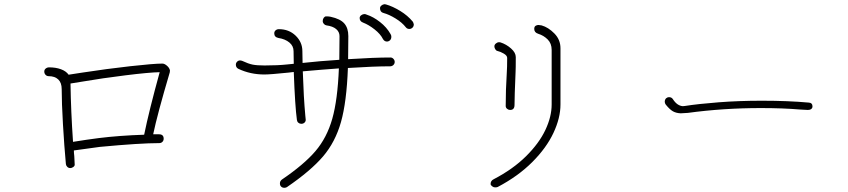

<svg xmlns="http://www.w3.org/2000/svg" viewBox="-20 -888 4040 915"><path d="M789 -543Q730 -344 710 -248H738Q760 -248 760 -227Q760 -218 754 -212Q748 -206 739 -206Q647 -206 456 -188L332 -171Q332 -160 334 -144L336 -103Q336 -97 329 -92Q322 -87 315 -87Q307 -87 301 -92.5Q295 -98 294 -106Q286 -193 280 -296Q274 -399 274 -463Q274 -494 257.5 -509.5Q241 -525 212 -525Q203 -525 197 -531.5Q191 -538 191 -547Q191 -556 198 -561.5Q205 -567 214 -567Q246 -567 270.5 -558Q295 -549 307 -532L372 -542Q489 -560 601 -572.5Q713 -585 754 -585Q764 -585 776 -574.5Q788 -564 790 -552Q790 -546 789 -543ZM667 -246Q690 -359 741 -544Q690 -543 577.5 -529Q465 -515 378 -500L316 -490Q318 -357 328 -212Q396 -223 451 -230Q548 -242 667 -246Z M1861 -593Q1861 -584 1854.5 -578Q1848 -572 1839 -572Q1763 -572 1638 -564Q1632 -402 1605 -306.5Q1578 -211 1519.5 -142.5Q1461 -74 1347 4Q1341 7 1335 7Q1326 7 1320 1.5Q1314 -4 1314 -14Q1314 -25 1323 -32Q1429 -104 1483.5 -168Q1538 -232 1563.5 -322Q1589 -412 1595 -562Q1511 -556 1423 -548Q1427 -424 1435 -337Q1437 -323 1437 -317Q1437 -309 1431 -303.5Q1425 -298 1416 -298Q1408 -298 1402 -303Q1396 -308 1395 -316Q1386 -381 1380 -545L1355 -542Q1268 -533 1240 -533Q1173 -533 1116 -560Q1104 -566 1104 -580Q1104 -588 1110 -594Q1116 -600 1124 -600Q1128 -600 1134 -598Q1164 -584 1184.5 -580Q1205 -576 1241 -576Q1305 -576 1350 -581L1380 -584Q1379 -607 1379 -644Q1379 -669 1359 -685.5Q1339 -702 1307 -707Q1287 -711 1287 -729Q1287 -738 1293.5 -743.5Q1300 -749 1309 -749Q1357 -749 1389 -718Q1421 -687 1421 -644Q1421 -610 1422 -588Q1502 -597 1597 -603Q1598 -638 1598 -716Q1598 -736 1582 -749.5Q1566 -763 1536 -767Q1529 -768 1523.5 -774Q1518 -780 1518 -788Q1518 -797 1523 -803.5Q1528 -810 1534 -810Q1549 -810 1556 -808Q1602 -798 1621 -776Q1640 -754 1640 -716Q1640 -640 1639 -606Q1764 -614 1841 -614Q1849 -614 1855 -607.5Q1861 -601 1861 -593ZM1914 -758Q1896 -781 1865 -800Q1834 -819 1808 -826Q1791 -830 1791 -849Q1791 -856 1797.5 -861.5Q1804 -867 1812 -868Q1817 -868 1819 -867Q1851 -858 1887 -836Q1923 -814 1947 -785Q1950 -781 1952 -772Q1952 -762 1945.5 -756Q1939 -750 1931 -750Q1920 -750 1914 -758ZM1805 -702Q1793 -726 1765 -748Q1737 -770 1711 -780Q1694 -786 1694 -802Q1694 -810 1701.5 -815.5Q1709 -821 1717 -821Q1722 -821 1728 -818Q1759 -808 1791 -783Q1823 -758 1841 -726Q1845 -720 1845 -713Q1845 -702 1838.5 -696Q1832 -690 1824 -690Q1812 -690 1805 -702Z M2318 -11Q2318 -27 2333 -34Q2425 -82 2487 -143.5Q2549 -205 2579 -268.5Q2609 -332 2609 -390V-650Q2609 -681 2590 -700Q2571 -719 2545 -727Q2526 -733 2526 -750Q2526 -761 2532.5 -765Q2539 -769 2546 -769Q2551 -769 2561 -767Q2593 -758 2622 -728.5Q2651 -699 2651 -658V-390Q2651 -326 2617.5 -254.5Q2584 -183 2516.5 -115.5Q2449 -48 2352 3Q2348 5 2339 5Q2332 5 2325 -0.5Q2318 -6 2318 -11ZM2390 -383Q2390 -460 2395 -538Q2397 -567 2397 -612Q2397 -623 2381 -632.5Q2365 -642 2351 -645Q2345 -646 2340.5 -653Q2336 -660 2336 -667Q2336 -675 2343.5 -681Q2351 -687 2358 -687Q2363 -687 2365 -686Q2393 -677 2415.5 -657Q2438 -637 2438 -616Q2438 -559 2437 -544Q2432 -427 2432 -388Q2432 -364 2411 -364Q2403 -364 2396.5 -369.5Q2390 -375 2390 -383Z M3154 -388Q3148 -395 3148 -405Q3149 -415 3155 -420Q3161 -425 3168 -425Q3181 -425 3187 -415Q3207 -384 3234 -382Q3241 -382 3244 -383Q3308 -393 3405 -400.5Q3502 -408 3611 -408Q3736 -408 3835 -399Q3852 -398 3852 -381Q3852 -373 3846 -368.5Q3840 -364 3830 -364L3793 -366Q3711 -373 3606 -373Q3428 -373 3258 -350L3224 -348Q3202 -349 3187 -357.5Q3172 -366 3154 -388Z"/></svg>

Font: Tsukimi Rounded Light
Style: Regular
Weight: 300
Designer: Takashi Funayama
Foundry: Takashi Funayama
Version: Version 1.032; ttfautohint (v1.8.3)